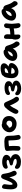

<svg xmlns="http://www.w3.org/2000/svg" viewBox="2754 -3388 709 6257"><g transform="rotate(-90 3108.5 -259.5)"><path d="M204.1 -48.8Q166 -48.8 138.2 -66.2Q110.4 -83.5 95 -114Q79.6 -144.5 72.8 -180.4Q65.9 -216.3 65.9 -258.8Q65.9 -306.6 71.8 -372.6Q77.6 -438.5 84 -477.1Q88.9 -512.2 105 -530.5Q121.1 -548.8 143.1 -548.8Q178.7 -548.8 206.8 -523.4Q234.9 -498 234.9 -463.9Q234.9 -449.7 224.4 -386.7Q213.9 -323.7 213.9 -291Q213.9 -271.5 214.4 -259Q214.8 -246.6 217 -231.7Q219.2 -216.8 224.9 -209.5Q230.5 -202.1 238.8 -202.1Q281.2 -202.1 339.8 -349.1Q350.6 -373 363.3 -405.5Q376 -438 384 -460.2Q392.1 -482.4 403.3 -506.3Q414.6 -530.3 424.8 -544.7Q435.1 -559.1 450 -568.6Q464.8 -578.1 481.9 -578.1Q520.5 -578.1 543 -556.4Q565.4 -534.7 571.8 -499Q574.2 -486.3 582 -443.1Q589.8 -399.9 596.7 -366.7Q603.5 -333.5 609.9 -314Q619.6 -277.3 636 -244.1Q652.3 -210.9 662.6 -189.7Q672.9 -168.5 672.9 -149.9Q672.9 -118.2 648.4 -94Q624 -69.8 591.8 -69.8Q570.8 -69.8 553.7 -81.1Q536.6 -92.3 522.9 -115.5Q509.3 -138.7 498.8 -165.8Q488.3 -192.9 477.1 -232.9Q466.8 -266.6 457 -310.1Q442.9 -275.4 441.9 -272Q398.4 -165 335 -106.9Q271.5 -48.8 204.1 -48.8Z M970.7 68.8Q863.8 68.8 799.3 33.7Q734.9 -1.5 734.9 -61Q734.9 -94.7 749.3 -111.3Q763.7 -127.9 787.6 -127.9Q801.3 -127.9 818.6 -118.7Q835.9 -109.4 851.8 -98.4Q867.7 -87.4 897.7 -78.1Q927.7 -68.8 963.9 -68.8Q1005.9 -68.8 1033.2 -79.3Q1060.5 -89.8 1060.5 -106Q1060.5 -136.2 1027.8 -156.2Q995.1 -176.3 924.8 -189Q881.3 -197.8 863.5 -210Q845.7 -222.2 845.7 -247.1Q845.7 -272.9 864 -284.7Q882.3 -296.4 930.7 -307.1Q978.5 -316.9 1002.2 -329.8Q1025.9 -342.8 1025.9 -362.8Q1025.9 -379.4 1002.4 -388.7Q979 -397.9 944.8 -397.9Q911.6 -397.9 879.9 -388.9Q848.1 -379.9 825 -370.8Q801.8 -361.8 788.6 -361.8Q766.1 -361.8 752 -379.9Q737.8 -397.9 737.8 -422.9Q737.8 -460.9 771.2 -489Q804.7 -517.1 852.5 -530Q900.4 -543 952.6 -543Q1066.4 -543 1128.7 -505.1Q1190.9 -467.3 1190.9 -404.8Q1190.9 -358.9 1158.2 -320.8Q1125.5 -282.7 1071.8 -262.2Q1136.2 -249.5 1175 -204.8Q1213.9 -160.2 1213.9 -98.1Q1213.9 -51.8 1181.9 -13.4Q1149.9 24.9 1094 46.9Q1038.1 68.8 970.7 68.8Z M1753.4 58.1Q1730.5 58.1 1711.7 38.6Q1692.9 19 1685.5 -11.2Q1678.2 -38.6 1673.1 -83Q1668 -127.4 1666.3 -160.4Q1664.6 -193.4 1662.8 -240.7Q1661.1 -288.1 1660.6 -295.9Q1659.2 -316.9 1656.2 -335.9H1616.7Q1558.6 -335.9 1473.6 -321.8Q1481.4 -273.9 1481.4 -169.9Q1481.4 -48.8 1473.6 -2.9Q1469.2 21.5 1448.5 36.6Q1427.7 51.8 1398.4 51.8Q1369.1 51.8 1347.4 30.3Q1325.7 8.8 1325.7 -21Q1325.7 -41.5 1329.1 -101.1Q1332.5 -160.6 1332.5 -187Q1332.5 -231.9 1325.4 -294.4Q1318.4 -356.9 1318.4 -384.8Q1318.4 -404.8 1332.8 -422.6Q1347.2 -440.4 1370.6 -446.8Q1460.4 -472.2 1632.3 -472.2Q1811.5 -472.2 1811.5 -336.9Q1811.5 -138.7 1834.5 -48.8Q1835 -44.9 1836.7 -38.1Q1838.4 -31.2 1839.4 -25.9Q1840.3 -20.5 1840.3 -16.1Q1840.3 15.1 1814.7 36.6Q1789.1 58.1 1753.4 58.1Z M2203.1 -73.2Q2083 -73.2 2005.1 -140.9Q1927.2 -208.5 1927.2 -313Q1927.2 -373 1963.4 -430.9Q1999.5 -488.8 2053.7 -523.4Q2107.9 -558.1 2160.2 -558.1Q2189.5 -558.1 2208.5 -543.9Q2325.7 -542.5 2390.9 -482.4Q2456.1 -422.4 2456.1 -318.8Q2456.1 -213.9 2383.3 -143.6Q2310.5 -73.2 2203.1 -73.2ZM2078.1 -309.1Q2078.1 -266.6 2110.6 -241.7Q2143.1 -216.8 2199.2 -216.8Q2246.6 -216.8 2275.9 -243.7Q2305.2 -270.5 2305.2 -314Q2305.2 -354.5 2280 -378.7Q2254.9 -402.8 2213.4 -402.8Q2192.9 -402.8 2177.7 -393.1Q2162.6 -383.3 2141.1 -360.8Q2123.5 -342.3 2110.1 -334.5Q2096.7 -326.7 2079.1 -325.2Q2078.1 -320.3 2078.1 -309.1Z M2603 -14.2Q2568.8 -14.2 2548.1 -39.1Q2527.3 -64 2527.3 -98.1Q2527.3 -125.5 2552 -179.7Q2576.7 -233.9 2609.4 -283.2Q2667.5 -372.1 2724.1 -430.2Q2774.9 -482.9 2827.1 -482.9Q2859.4 -482.9 2878.9 -467Q2898.4 -451.2 2916 -412.1Q2966.3 -293.9 2990.2 -246.1Q3022 -178.7 3061 -127.9Q3073.2 -110.8 3078.1 -99.4Q3083 -87.9 3083 -70.8Q3083 -39.6 3060.3 -17.3Q3037.6 4.9 3007.3 4.9Q2975.1 4.9 2949 -20Q2922.9 -44.9 2895 -91.8Q2874 -124.5 2846.2 -181.4Q2818.4 -238.3 2797.4 -290Q2763.7 -243.2 2729.7 -184.8Q2695.8 -126.5 2676.3 -81.1Q2659.7 -46.9 2643.3 -30.5Q2627 -14.2 2603 -14.2Z M3352.1 75.2Q3296.4 75.2 3247.6 60.8Q3198.7 46.4 3166.3 16.4Q3133.8 -13.7 3133.8 -53.2Q3133.8 -85.9 3148.4 -102.1Q3163.1 -118.2 3186 -118.2Q3197.8 -118.2 3210 -111.1Q3222.2 -104 3234.9 -94Q3247.6 -84 3263.2 -74Q3278.8 -64 3303.2 -56.9Q3327.6 -49.8 3356.9 -49.8Q3401.9 -49.8 3429.4 -60.5Q3457 -71.3 3457 -89.8Q3457 -107.9 3428.7 -119.9Q3400.4 -131.8 3337.9 -142.1Q3293.9 -148.9 3275.9 -161.4Q3257.8 -173.8 3257.8 -198.2Q3257.8 -225.6 3276.9 -238.5Q3295.9 -251.5 3342.8 -258.8Q3392.6 -266.1 3415.8 -277.1Q3439 -288.1 3439 -305.2Q3439 -337.9 3350.1 -337.9Q3321.3 -337.9 3294.4 -330.1Q3267.6 -322.3 3251.5 -312.5Q3235.4 -302.7 3218.8 -294.9Q3202.1 -287.1 3190.9 -287.1Q3168.5 -287.1 3154.3 -303.7Q3140.1 -320.3 3140.1 -344.2Q3140.1 -376 3160.2 -400.4Q3180.2 -424.8 3213.9 -438.5Q3247.6 -452.1 3287.1 -459Q3326.7 -465.8 3370.1 -465.8Q3478 -465.8 3534.9 -429.7Q3591.8 -393.6 3591.8 -333Q3591.8 -243.7 3480 -209Q3540 -198.2 3575 -164.8Q3609.9 -131.3 3609.9 -84Q3609.9 -39.6 3575.9 -3.2Q3542 33.2 3482.7 54.2Q3423.3 75.2 3352.1 75.2Z M3896.5 -13.2Q3844.2 -13.2 3804.2 -30.3Q3764.2 -47.4 3739.5 -77.4Q3714.8 -107.4 3702.6 -146.5Q3690.4 -185.5 3690.4 -231.9Q3690.4 -294.4 3701.4 -360.8Q3712.4 -427.2 3729.5 -461.9Q3739.3 -483.9 3763.7 -502Q3769.5 -521.5 3788.3 -538.3Q3807.1 -555.2 3834.5 -564.9Q3925.3 -594.2 4016.6 -594.2Q4088.9 -594.2 4131.8 -564.5Q4174.8 -534.7 4174.8 -481.9Q4174.8 -441.9 4146.2 -404.3Q4117.7 -366.7 4069.3 -336.9Q4123 -327.6 4152.8 -305.7Q4182.6 -283.7 4182.6 -243.2Q4182.6 -203.1 4159.2 -161.9Q4135.7 -120.6 4097.4 -87.6Q4059.1 -54.7 4005.6 -33.9Q3952.1 -13.2 3896.5 -13.2ZM3972.7 -461.9Q3937.5 -461.9 3877.4 -442.9Q3876.5 -439 3865.7 -403.1Q3855 -367.2 3849.6 -342.8Q3888.7 -346.7 3926.8 -361.3Q3964.8 -376 3989.3 -396.7Q4013.7 -417.5 4013.7 -437Q4013.7 -461.9 3972.7 -461.9ZM3836.4 -225.1Q3836.4 -184.1 3853.8 -158.9Q3871.1 -133.8 3904.8 -133.8Q3944.8 -133.8 3980.7 -160.9Q4016.6 -188 4032.7 -233.9Q3927.2 -252 3837.4 -252Q3836.4 -243.2 3836.4 -225.1Z M4424.3 -50.8Q4346.7 -50.8 4299.1 -91.3Q4251.5 -131.8 4251.5 -198.2Q4251.5 -249 4276.4 -303Q4301.3 -356.9 4341.1 -399.7Q4380.9 -442.4 4434.3 -469.7Q4487.8 -497.1 4541 -497.1Q4606 -497.1 4622.1 -453.1Q4635.7 -455.1 4642.1 -455.1Q4679.2 -455.1 4707.3 -434.8Q4735.4 -414.6 4746.1 -382.8Q4752.9 -362.8 4766.1 -323.7Q4779.3 -284.7 4786.4 -265.6Q4793.5 -246.6 4806.4 -217.3Q4819.3 -188 4835.2 -163.1Q4851.1 -138.2 4872.1 -111.8Q4884.8 -96.7 4885.5 -73.2Q4886.2 -49.8 4877.4 -28.1Q4868.7 -6.3 4849.4 9.3Q4830.1 24.9 4806.2 24.9Q4776.9 24.9 4759.3 2.9Q4719.7 -46.4 4695.8 -90.3Q4671.9 -134.3 4654.3 -196.8Q4633.8 -157.2 4606.7 -127.9Q4579.6 -98.6 4549.1 -82.3Q4518.6 -65.9 4487.8 -58.3Q4457 -50.8 4424.3 -50.8ZM4429.2 -198.2Q4474.6 -198.2 4513.7 -241Q4552.7 -283.7 4571.3 -362.8Q4499 -345.2 4452.6 -300Q4406.2 -254.9 4400.4 -200.2Q4409.2 -198.2 4429.2 -198.2Z M5058.6 50.8Q5008.8 50.8 4977.8 5.1Q4946.8 -40.5 4946.8 -115.2Q4946.8 -174.8 4966.8 -213.9Q4967.3 -238.8 4969 -305.2Q4970.7 -371.6 4970.7 -403.8Q4970.7 -439.5 4983.4 -461.7Q4996.1 -483.9 5023.9 -483.9Q5071.8 -483.9 5096.2 -454.8Q5120.6 -425.8 5120.6 -373Q5120.6 -347.2 5116.7 -276.9Q5230.5 -280.3 5312.5 -303.2Q5316.4 -366.7 5325.7 -415Q5331.5 -443.8 5355 -462.9Q5378.4 -481.9 5408.7 -481.9Q5436 -481.9 5455.8 -461.7Q5475.6 -441.4 5475.6 -414.1Q5475.6 -395 5468.3 -333.5Q5460.9 -272 5460.9 -226.1Q5460.9 -168.9 5471.4 -101.3Q5481.9 -33.7 5481.9 -14.2Q5481.9 14.6 5461.9 34.4Q5441.9 54.2 5409.7 54.2Q5382.3 54.2 5362.3 37.4Q5342.3 20.5 5330.8 -10.3Q5319.3 -41 5314 -79.6Q5308.6 -118.2 5308.6 -166Q5232.4 -147.5 5109.9 -144Q5109.9 -123.5 5110.4 -78.6Q5110.8 -33.7 5110.8 -7.8Q5110.8 18.1 5096.2 34.4Q5081.5 50.8 5058.6 50.8Z M5737.8 -88.9Q5660.2 -88.9 5612.5 -129.9Q5564.9 -170.9 5564.9 -238.8Q5564.9 -293.9 5590.6 -352.5Q5616.2 -411.1 5657.2 -457.3Q5698.2 -503.4 5752.9 -533.2Q5807.6 -563 5861.8 -563Q5929.7 -563 5945.8 -506.8Q5949.7 -507.8 5958.5 -507.8Q5994.6 -507.8 6022.7 -487.5Q6050.8 -467.3 6062.5 -436Q6067.4 -421.4 6078.9 -387.7Q6090.3 -354 6095.2 -340.6Q6100.1 -327.1 6110.8 -300.5Q6121.6 -273.9 6130.9 -257.6Q6140.1 -241.2 6155 -219Q6169.9 -196.8 6187.5 -175.8Q6199.7 -161.1 6200.2 -137.7Q6200.7 -114.3 6191.9 -92.5Q6183.1 -70.8 6164.1 -54.9Q6145 -39.1 6121.6 -39.1Q6092.3 -39.1 6073.7 -62Q6036.1 -110.4 6012.7 -151.9Q5989.3 -193.4 5971.7 -251Q5932.1 -165.5 5870.6 -127.2Q5809.1 -88.9 5737.8 -88.9ZM5742.7 -235.8Q5790.5 -235.8 5831.5 -286.6Q5872.6 -337.4 5890.6 -429.2Q5815.4 -409.2 5766.8 -355.7Q5718.3 -302.2 5712.9 -237.8Q5721.7 -235.8 5742.7 -235.8Z"/></g></svg>

Font: Shantell Sans Irregular Bouncy
Style: Bold
Weight: 700
Designer: Stephen Nixon, Anya Danilova, Shantell Martin
Foundry: Arrow Type
Version: Version 1.006;[9816181b4]